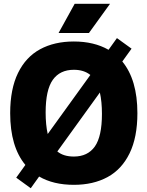

<svg xmlns="http://www.w3.org/2000/svg" viewBox="-20 -970 782 1018"><path d="M708.5 -370Q708.5 -242 667 -157Q625.5 -72 550 -31Q474.5 10 371.5 10Q263 10 187.5 -34L143 28L66 -28L114.5 -95.5Q34 -192.5 34 -370Q34 -498 75.5 -583Q117 -668 192.8 -709Q268.5 -750 371.5 -750Q478.5 -750 555.5 -706L600 -768L677.5 -712L628.5 -644Q708.5 -546.5 708.5 -370ZM233 -259.5 459 -572.5Q425 -600 371.5 -600Q298 -600 260 -546.8Q222 -493.5 222 -373.5Q222 -308 233 -259.5ZM520.5 -366.5Q520.5 -431 509.5 -479.5L284 -167Q316.5 -140 371.5 -140Q445 -140 482.8 -193.2Q520.5 -246.5 520.5 -366.5ZM290.5 -795 376 -950H563.5L451.5 -795Z"/></svg>

Font: Encode Sans Semi Condensed ExBd
Style: Regular
Weight: 800
Width: 4
Designer: Multiple Designers
Foundry: Impallari Type
Version: Version 2.000